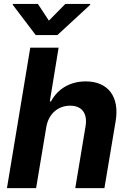

<svg xmlns="http://www.w3.org/2000/svg" viewBox="-20 -974 664 994"><path d="M219.5 -315.3C231.2 -385.7 281.2 -426.8 343 -426.8C404.1 -426.8 433.9 -387.4 422.9 -320.3L369.7 0H520.6L578.8 -347.3C600.1 -475.1 537.6 -552.6 424.4 -552.6C341.3 -552.6 279.1 -513.5 244 -449.2H237.9L283.4 -727.3H136.7L16 0H166.9ZM46.2 -948.9 164.8 -792.6H277.3L446.7 -948.9L447.4 -953.8H318.5L233 -867.2L176.1 -953.8H46.9Z"/></svg>

Font: Magic Ui Pro
Style: Bold Italic
Weight: 700
Italic angle: -9.39999°
Designer: Stefan Endress, Andreas Faust
Version: Version 1.000;FEAKit 1.0